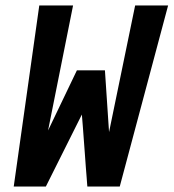

<svg xmlns="http://www.w3.org/2000/svg" viewBox="-20 -679 632 699"><path d="M278 -262 147 0H30L123 -659H246L155 -204L260 -423H362L377 -198L472 -659H592L416 0H298L297 -12Q297 -17 295.5 -32.5Q294 -48 292.5 -70Q291 -92 289 -118.5Q287 -145 285 -172Q283 -197 281.5 -219.5Q280 -242 278 -262Z"/></svg>

Font: Codetta
Style: Bold Italic
Weight: 700
Italic angle: -11°
Designer: Ulrich Proeller
Foundry: PROSA GmbH
Version: Version 2.00;September 29, 2018;FontCreator 11.5.0.2427 64-b